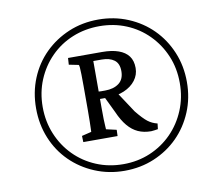

<svg xmlns="http://www.w3.org/2000/svg" viewBox="-77 -773 945 862"><g transform="rotate(-10 395.5 -341.5)"><path d="M261.7 -183.6 305.7 -194.3Q305.7 -197.3 306.2 -208.5Q306.6 -219.7 307.1 -240.7Q307.6 -261.7 307.6 -293V-403.3Q307.6 -434.6 307.1 -455.6Q306.6 -476.6 305.7 -487.8Q304.7 -499 302.7 -500L258.8 -508.8L260.7 -539.1H416Q460 -539.1 490.2 -528.3Q520.5 -517.6 536.1 -496.6Q551.8 -475.6 551.8 -442.4Q551.8 -411.1 532.7 -386.2Q513.7 -361.3 480.5 -347.2Q447.3 -333 404.3 -333H362.3V-367.2Q372.1 -366.2 381.3 -366.2Q390.6 -366.2 399.4 -366.2Q438.5 -366.2 462.4 -384.3Q486.3 -402.3 486.3 -439.5Q486.3 -474.6 465.3 -490.2Q444.3 -505.9 408.2 -505.9H370.1V-293Q370.1 -261.7 370.6 -240.7Q371.1 -219.7 372.1 -209Q373 -198.2 373 -194.3L419.9 -183.6L418.9 -155.3H262.7ZM571.3 -150.4Q538.1 -150.4 512.2 -162.1Q486.3 -173.8 465.3 -198.7Q444.3 -223.6 426.8 -263.7L388.7 -342.8L444.3 -356.4L513.7 -251Q543 -214.8 562 -200.2Q581.1 -185.5 605.5 -179.7L602.5 -154.3Q594.7 -153.3 586.4 -151.9Q578.1 -150.4 571.3 -150.4ZM423.8 3.9Q351.6 3.9 288.6 -22.5Q225.6 -48.8 178.7 -95.2Q131.8 -141.6 106 -204.6Q80.1 -267.6 80.1 -340.8Q80.1 -414.1 106 -477.1Q131.8 -540 178.7 -586.4Q225.6 -632.8 288.1 -659.2Q350.6 -685.5 423.8 -685.5Q496.1 -685.5 559.1 -659.2Q622.1 -632.8 668.5 -586.4Q714.8 -540 741.2 -477.1Q767.6 -414.1 767.6 -340.8Q767.6 -267.6 741.2 -204.6Q714.8 -141.6 668.5 -95.2Q622.1 -48.8 559.6 -22.5Q497.1 3.9 423.8 3.9ZM423.8 -26.4Q489.3 -26.4 545.9 -50.3Q602.5 -74.2 645 -117.2Q687.5 -160.2 711.4 -217.8Q735.4 -275.4 735.4 -341.8Q735.4 -409.2 711.4 -465.8Q687.5 -522.5 645 -565.4Q602.5 -608.4 545.9 -631.8Q489.3 -655.3 423.8 -655.3Q357.4 -655.3 300.3 -631.8Q243.2 -608.4 200.7 -565.4Q158.2 -522.5 134.3 -465.3Q110.4 -408.2 110.4 -341.8Q110.4 -275.4 134.3 -217.8Q158.2 -160.2 200.7 -117.2Q243.2 -74.2 300.3 -50.3Q357.4 -26.4 423.8 -26.4Z"/></g></svg>

Font: Crimson Pro Light
Style: Italic
Weight: 300
Italic angle: -12°
Designer: Jacques Le Bailly
Foundry: Baron von Fonthausen
Version: Version 1.003